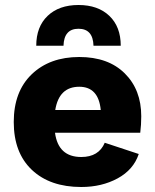

<svg xmlns="http://www.w3.org/2000/svg" viewBox="-20 -738 619 768"><path d="M234 -555H125Q125 -631 170.5 -674.5Q216 -718 294 -718Q372 -718 417.5 -674.5Q463 -631 463 -555H354Q352 -623 294 -623Q236 -623 234 -555ZM545 -273Q545 -239 541 -207H200Q213 -110 305 -110Q375 -110 399 -167L535 -122Q514 -59 450.5 -24.5Q387 10 305 10Q180 10 107.5 -58.5Q35 -127 35 -250Q35 -372 107 -441Q179 -510 297 -510Q413 -510 479 -444.5Q545 -379 545 -273ZM297 -391Q216 -391 201 -298H383Q374 -391 297 -391Z"/></svg>

Font: Elaine Sans
Style: Bold
Weight: 700
Designer: Wei Huang
Foundry: Wei Huang
Version: Version 2.001;December 24, 2019;FontCreator 12.0.0.2547 64-b